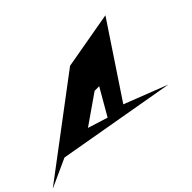

<svg xmlns="http://www.w3.org/2000/svg" viewBox="-307 -1304 1559 1563"><g transform="rotate(-20 472.5 -522.5)"><path d="M-115 68 62 -139 1060 -408 660 -382 771 -1113 360 -825ZM324 -300 478 -565 526 -588 503 -324Z"/></g></svg>

Font: Chaingun
Style: Ita
Weight: 400
Version: Version 0.91